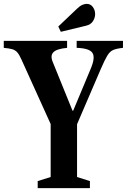

<svg xmlns="http://www.w3.org/2000/svg" viewBox="-34 -973 656 993"><path d="M161 0V-36.5L228 -57.5V-331.5L77 -665Q66 -690 55.5 -702Q45 -714 29.2 -718.5Q13.5 -723 -14.5 -725.5V-761.5H313V-725.5Q259 -720.5 241.8 -702.5Q224.5 -684.5 240 -649.5L341 -400.5H344.5L435 -617Q460 -675.5 444 -699.5Q428 -723.5 362.5 -725.5V-761.5H602V-725.5Q569 -722 551.5 -714.5Q534 -707 520.8 -685Q507.5 -663 487 -615.5L364.5 -330.5V-57.5L431 -36.5V0ZM280.5 -808.5 267.5 -836 366 -929.5Q379.5 -942.5 392 -947.8Q404.5 -953 414 -953Q434.5 -953 446.2 -936.8Q458 -920.5 458 -900Q458 -881.5 447 -863.8Q436 -846 411 -840Z"/></svg>

Font: Libre Caslon Condensed
Style: Bold
Weight: 700
Designer: Pablo Impallari, Rodrigo Fuenzalida, Katja Schimmel, Ertekin Erdin
Foundry: Pablo Impallari, Rodrigo Fuenzalida
Version: Version 2.000; ttfautohint (v1.8.4.7-5d5b);gftools[0.9.33]